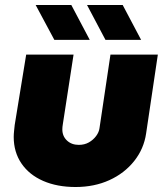

<svg xmlns="http://www.w3.org/2000/svg" viewBox="-20 -737 658 770"><path d="M613 -518 566 -202Q557 -140 518 -91Q479 -42 418.5 -14.5Q358 13 283 13Q209 13 153 -11.5Q97 -36 66 -81.5Q35 -127 35 -188Q35 -199 36.5 -212.5Q38 -226 39 -236L85 -518H275L232 -239Q231 -235 230.5 -228Q230 -221 230 -218Q230 -191 248.5 -173.5Q267 -156 296 -156Q319 -156 336.5 -166Q354 -176 365.5 -191.5Q377 -207 379 -223L423 -518ZM403 -577 329 -717H472L546 -577ZM198 -577 123 -717H266L340 -577Z"/></svg>

Font: MuseoModerno Black
Style: Italic
Weight: 900
Italic angle: -9°
Designer: Pablo Cosgaya, Héctor Gatti, Marcela Romero, and the Authors of The MuseoModerno Project.
Foundry: Omnibus-Type Team
Version: Version 1.003